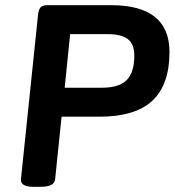

<svg xmlns="http://www.w3.org/2000/svg" viewBox="-20 -720 675 742"><path d="M110 2Q58 2 61 -28L127 -663Q129 -683 137 -691.5Q145 -700 164 -700H409Q635 -700 635 -519Q635 -393 569 -331Q503 -269 364 -269H218L193 -27Q190 2 136 2ZM230 -381H375Q440 -381 469.5 -410.5Q499 -440 499 -505Q499 -549 474.5 -568.5Q450 -588 397 -588H251Z"/></svg>

Font: Asap Semi Expanded Semi Expanded SemiBold
Style: Italic
Weight: 600
Width: 6
Italic angle: -6°
Designer: Pablo Cosgaya
Foundry: Omnibus-Type
Version: Version 3.001; ttfautohint (v1.8.4.7-5d5b)